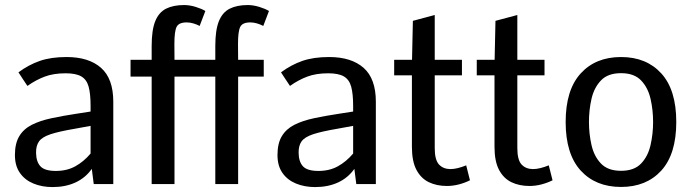

<svg xmlns="http://www.w3.org/2000/svg" viewBox="-20 -740 2785 772"><path d="M191.4 12.2Q148.9 12.2 114.5 -2Q80.1 -16.1 60.1 -44.7Q40 -73.2 40 -116.7Q40 -163.6 57.6 -192.6Q75.2 -221.7 108.2 -238.3Q141.1 -254.9 186.8 -264.6Q232.4 -274.4 287.6 -282.7L344.2 -291.5V-314.5Q344.2 -362.8 336.4 -391.4Q328.6 -419.9 307.1 -432.6Q285.6 -445.3 243.7 -445.3Q195.3 -445.3 159.7 -431.9Q124 -418.5 90.3 -394.5Q90.3 -394.5 84.7 -402.8Q79.1 -411.1 72 -421.9Q64.9 -432.6 59.6 -440.9Q54.2 -449.2 54.2 -449.2Q95.2 -479.5 140.1 -495.1Q185.1 -510.7 247.6 -510.7Q336.9 -510.7 386.2 -467.3Q435.5 -423.8 435.5 -331.1V0H356.9L349.1 -61Q323.7 -24.9 283.4 -6.3Q243.2 12.2 191.4 12.2ZM204.6 -52.7Q249 -52.7 282.7 -71.3Q316.4 -89.8 344.2 -122.6V-233.9L280.3 -222.2Q216.8 -211.4 183.1 -200.2Q149.4 -189 137 -171.6Q124.5 -154.3 125 -125.5Q125.5 -89.8 142.6 -71.3Q159.7 -52.7 204.6 -52.7Z M589.8 0V-432.1H504.9V-499.5H589.8V-555.2Q589.8 -619.1 604.2 -654.8Q618.7 -690.4 647.7 -705.1Q676.8 -719.7 720.2 -719.7Q742.7 -719.7 767.1 -712.2Q791.5 -704.6 805.7 -695.8L782.7 -635.7Q770.5 -642.1 757.1 -646Q743.7 -649.9 730.5 -649.9Q699.2 -649.9 690.2 -632.1Q681.2 -614.3 681.2 -563.5L681.6 -499.5H784.7V-432.1H681.6V0ZM845.7 0V-432.1H760.7V-499.5H845.7V-555.2Q845.7 -619.1 860.1 -654.8Q874.5 -690.4 903.6 -705.1Q932.6 -719.7 976.1 -719.7Q998.5 -719.7 1022.9 -712.2Q1047.4 -704.6 1061.5 -695.8L1038.6 -635.7Q1026.4 -642.1 1012.9 -646Q999.5 -649.9 986.3 -649.9Q955.1 -649.9 946 -632.1Q937 -614.3 937 -563.5L937.5 -499.5H1040.5V-432.1H937.5V0Z M1247.1 12.2Q1204.6 12.2 1170.2 -2Q1135.7 -16.1 1115.7 -44.7Q1095.7 -73.2 1095.7 -116.7Q1095.7 -163.6 1113.3 -192.6Q1130.9 -221.7 1163.8 -238.3Q1196.8 -254.9 1242.4 -264.6Q1288.1 -274.4 1343.3 -282.7L1399.9 -291.5V-314.5Q1399.9 -362.8 1392.1 -391.4Q1384.3 -419.9 1362.8 -432.6Q1341.3 -445.3 1299.3 -445.3Q1251 -445.3 1215.3 -431.9Q1179.7 -418.5 1146 -394.5Q1146 -394.5 1140.4 -402.8Q1134.8 -411.1 1127.7 -421.9Q1120.6 -432.6 1115.2 -440.9Q1109.9 -449.2 1109.9 -449.2Q1150.9 -479.5 1195.8 -495.1Q1240.7 -510.7 1303.2 -510.7Q1392.6 -510.7 1441.9 -467.3Q1491.2 -423.8 1491.2 -331.1V0H1412.6L1404.8 -61Q1379.4 -24.9 1339.1 -6.3Q1298.8 12.2 1247.1 12.2ZM1260.3 -52.7Q1304.7 -52.7 1338.4 -71.3Q1372.1 -89.8 1399.9 -122.6V-233.9L1335.9 -222.2Q1272.5 -211.4 1238.8 -200.2Q1205.1 -189 1192.6 -171.6Q1180.2 -154.3 1180.7 -125.5Q1181.2 -89.8 1198.2 -71.3Q1215.3 -52.7 1260.3 -52.7Z M1776.9 7.8Q1736.3 7.8 1704.6 -7.3Q1672.9 -22.5 1654.5 -56.9Q1636.2 -91.3 1636.2 -149.9V-437H1564.9V-499.5H1636.7L1640.1 -656.2L1728 -679.7V-499.5H1837.4V-437H1728V-144.5Q1728 -97.2 1744.9 -78.9Q1761.7 -60.5 1790.5 -60.1Q1804.7 -60.1 1821.3 -64.2Q1837.9 -68.4 1854.5 -75.2L1869.6 -15.1Q1849.6 -4.9 1825.2 1.5Q1800.8 7.8 1776.9 7.8Z M2108.9 7.8Q2068.4 7.8 2036.6 -7.3Q2004.9 -22.5 1986.6 -56.9Q1968.3 -91.3 1968.3 -149.9V-437H1897V-499.5H1968.8L1972.2 -656.2L2060.1 -679.7V-499.5H2169.4V-437H2060.1V-144.5Q2060.1 -97.2 2076.9 -78.9Q2093.8 -60.5 2122.6 -60.1Q2136.7 -60.1 2153.3 -64.2Q2169.9 -68.4 2186.5 -75.2L2201.7 -15.1Q2181.6 -4.9 2157.2 1.5Q2132.8 7.8 2108.9 7.8Z M2477.1 11.7Q2375 11.7 2314.7 -54.4Q2254.4 -120.6 2254.4 -249.5Q2254.4 -378.4 2314.7 -444.6Q2375 -510.7 2477.1 -510.7Q2579.1 -510.7 2639.2 -444.6Q2699.2 -378.4 2699.2 -249.5Q2699.2 -120.6 2639.2 -54.4Q2579.1 11.7 2477.1 11.7ZM2477.1 -53.2Q2529.8 -53.2 2557.6 -82.3Q2585.4 -111.3 2595.7 -156.5Q2606 -201.7 2606 -249.5Q2606 -297.9 2595.7 -342.8Q2585.4 -387.7 2557.6 -416.7Q2529.8 -445.8 2477.1 -445.8Q2424.3 -445.8 2396.5 -416.7Q2368.7 -387.7 2358.4 -342.8Q2348.1 -297.9 2348.1 -249.5Q2348.1 -201.7 2358.4 -156.5Q2368.7 -111.3 2396.5 -82.3Q2424.3 -53.2 2477.1 -53.2Z"/></svg>

Font: Pontano Sans Medium
Style: Regular
Weight: 500
Designer: Vernon Adams
Foundry: Vernon Adams
Version: Version 2.001